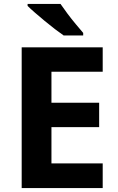

<svg xmlns="http://www.w3.org/2000/svg" viewBox="-20 -954 600 974"><path d="M501 0H90V-714H501V-590H241V-433H483V-309H241V-125H501ZM287 -934Q302 -912 322.5 -884.5Q343 -857 364.5 -831.5Q386 -806 402 -787V-774H303Q284 -787 258.5 -806.5Q233 -826 206.5 -848Q180 -870 157 -890Q134 -910 120 -924V-934Z"/></svg>

Font: Noto Sans Sora Sompeng
Style: Bold
Weight: 700
Designer: Monotype Design Team. David Williams.
Foundry: Monotype Imaging Inc.
Version: Version 2.101